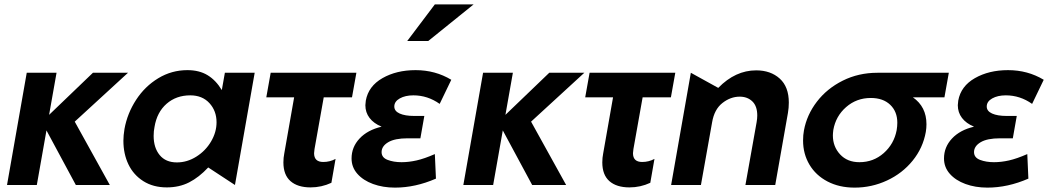

<svg xmlns="http://www.w3.org/2000/svg" viewBox="-20 -844 4794 876"><path d="M238 -512H102L12 0H148L192 -249L326 0H481L321 -289L564 -512H404L204 -320Z M848 -409Q903 -409 935.5 -373.5Q968 -338 968 -286Q968 -241 943 -198.5Q918 -156 876 -129.5Q834 -103 787 -103Q736 -103 708.5 -136.5Q681 -170 681 -224Q681 -246 685 -265Q696 -332 740 -370.5Q784 -409 848 -409ZM1142 -512H1006L992 -433Q965 -478 927 -501Q889 -524 835 -524Q763 -524 702 -487Q641 -450 601 -388.5Q561 -327 548 -256Q543 -226 543 -202Q543 -142 566 -94Q589 -46 634 -17.5Q679 11 741 11Q798 11 843 -12Q888 -35 930 -80L1052 0Z M1606 -512 1586 -400H1457L1415 -164Q1413 -150 1413 -145Q1413 -105 1455 -105Q1485 -105 1511 -119L1492 -10Q1447 11 1397 11Q1338 11 1305.5 -17.5Q1273 -46 1273 -103Q1273 -124 1277 -144L1322 -400H1195L1215 -512Z M1812 -104Q1845 -104 1880.5 -112Q1916 -120 1964 -141L1969 -29Q1875 12 1782 12Q1727 12 1682 -4.5Q1637 -21 1610.5 -51Q1584 -81 1584 -121Q1584 -173 1620.5 -212Q1657 -251 1721 -266Q1685 -281 1666 -306Q1647 -331 1647 -364Q1647 -371 1649 -385Q1661 -451 1725 -487.5Q1789 -524 1876 -524Q1966 -524 2039 -480L1986 -370Q1931 -409 1866 -409Q1829 -409 1804 -395Q1779 -381 1779 -358Q1779 -337 1803.5 -326Q1828 -315 1870 -315H1916L1898 -213H1840Q1781 -213 1751 -195Q1721 -177 1721 -150Q1721 -125 1748.5 -114.5Q1776 -104 1812 -104ZM1838 -657H1934L2141 -824H1964Z M2320 -512H2184L2094 0H2230L2274 -249L2408 0H2563L2403 -289L2646 -512H2486L2286 -320Z M3061 -512 3041 -400H2912L2870 -164Q2868 -150 2868 -145Q2868 -105 2910 -105Q2940 -105 2966 -119L2947 -10Q2902 11 2852 11Q2793 11 2760.5 -17.5Q2728 -46 2728 -103Q2728 -124 2732 -144L2777 -400H2650L2670 -512Z M3579 -376Q3579 -448 3537.5 -485.5Q3496 -523 3430 -523Q3335 -523 3257 -443L3132 -512L3042 0H3178L3229 -286Q3239 -345 3276 -374Q3313 -403 3355 -403Q3390 -403 3412.5 -381.5Q3435 -360 3435 -317Q3435 -303 3432 -286L3381 0H3517L3575 -329Q3579 -352 3579 -376Z M4207 -277Q4207 -260 4204 -242Q4191 -169 4144 -111Q4097 -53 4027 -20.5Q3957 12 3879 12Q3809 12 3755.5 -16Q3702 -44 3673 -93Q3644 -142 3644 -203Q3644 -228 3648 -249Q3661 -320 3707 -380Q3753 -440 3825 -476Q3897 -512 3983 -512H4309L4289 -400H4145Q4207 -357 4207 -277ZM4071 -250Q4074 -268 4074 -284Q4074 -335 4041.5 -366Q4009 -397 3953 -397Q3888 -397 3840.5 -355.5Q3793 -314 3782 -251Q3780 -235 3780 -226Q3780 -175 3813 -139.5Q3846 -104 3901 -104Q3965 -104 4012 -145.5Q4059 -187 4071 -250Z M4515 -104Q4548 -104 4583.5 -112Q4619 -120 4667 -141L4672 -29Q4578 12 4485 12Q4430 12 4385 -4.5Q4340 -21 4313.5 -51Q4287 -81 4287 -121Q4287 -173 4323.5 -212Q4360 -251 4424 -266Q4388 -281 4369 -306Q4350 -331 4350 -364Q4350 -371 4352 -385Q4364 -451 4428 -487.5Q4492 -524 4579 -524Q4669 -524 4742 -480L4689 -370Q4634 -409 4569 -409Q4532 -409 4507 -395Q4482 -381 4482 -358Q4482 -337 4506.5 -326Q4531 -315 4573 -315H4619L4601 -213H4543Q4484 -213 4454 -195Q4424 -177 4424 -150Q4424 -125 4451.5 -114.5Q4479 -104 4515 -104Z"/></svg>

Font: Geom SemiBold
Style: Bold Italic
Weight: 600
Italic angle: -10°
Version: Version 1.102